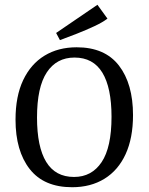

<svg xmlns="http://www.w3.org/2000/svg" viewBox="-20 -776 623 804"><path d="M282 8Q164 8 104.5 -68Q45 -144 45 -275Q45 -373 77 -440.5Q109 -508 166.5 -543Q224 -578 301 -578Q419 -578 478 -501.5Q537 -425 537 -294Q537 -198 506 -130.5Q475 -63 417.5 -27.5Q360 8 282 8ZM292 -535Q217 -535 176 -473Q135 -411 135 -284Q135 -161 173.5 -98Q212 -35 290 -35Q364 -35 405.5 -97Q447 -159 447 -287Q447 -409 408.5 -472Q370 -535 292 -535ZM231 -608 215 -638 388 -756 430 -698Q409 -682 374.5 -666Q340 -650 302 -635Q264 -620 231 -608Z"/></svg>

Font: Rasa
Style: Regular
Weight: 400
Designer: Anna Giedrys (Yrsa+Rasa design), David Brezina (Yrsa art-direction, Rasa art-direction, design)
Foundry: Rosetta Type Foundry
Version: Version 2.004